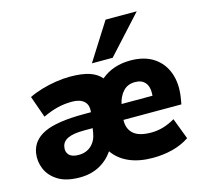

<svg xmlns="http://www.w3.org/2000/svg" viewBox="-110 -885 1081 1018"><g transform="rotate(-15 430.5 -375.5)"><path d="M207 11Q132 11 87.5 -17Q43 -45 25.5 -87.5Q8 -130 15 -174Q26 -242 95.5 -275Q165 -308 314 -308H352Q357 -348 334.5 -368Q312 -388 270 -388Q228 -388 190.5 -379Q153 -370 108 -349L66 -468Q96 -483 134.5 -494.5Q173 -506 214 -512.5Q255 -519 291 -519Q358 -519 399 -505.5Q440 -492 463 -464Q498 -493 538 -506Q578 -519 624 -519Q701 -519 751.5 -485.5Q802 -452 823 -393Q844 -334 832 -259L826 -224H508Q506 -175 536.5 -148Q567 -121 634 -121Q667 -121 698.5 -130Q730 -139 765 -159L809 -43Q767 -15 715.5 -2Q664 11 608 11Q533 11 478 -13Q423 -37 391 -83Q360 -38 313.5 -13.5Q267 11 207 11ZM619 -402Q578 -402 553.5 -375.5Q529 -349 520 -308H690Q694 -355 675 -378.5Q656 -402 619 -402ZM231 -106Q273 -106 300.5 -131Q328 -156 335 -199L339 -224H291Q232 -224 202 -209.5Q172 -195 168 -166Q163 -140 179 -123Q195 -106 231 -106ZM424 -557 554 -762H725L538 -557Z"/></g></svg>

Font: Mulish Black
Style: Italic
Weight: 900
Italic angle: -9°
Designer: Vernon Adams
Foundry: Vernon Adams
Version: Version 3.603; ttfautohint (v1.8.3)